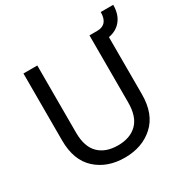

<svg xmlns="http://www.w3.org/2000/svg" viewBox="-176 -933 1066 1093"><g transform="rotate(-30 356.5 -386.5)"><path d="M75 -257V-697H166V-256Q166 -163 211.5 -118Q257 -73 338 -73Q418 -73 463.5 -118Q509 -163 509 -256V-697H560Q631 -697 631 -780H713Q713 -718 682.5 -680Q652 -642 600 -633V-257Q600 -128 526 -60.5Q452 7 337 7Q222 7 148.5 -60Q75 -127 75 -257Z"/></g></svg>

Font: SVN-Poppins
Style: Regular
Weight: 400
Designer: Ninad Kale (Devanagari), Jonny Pinhorn (Latin)
Foundry: Indian Type Foundry
Version: Version 3.002 2017